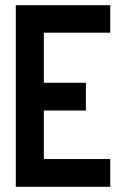

<svg xmlns="http://www.w3.org/2000/svg" viewBox="-20 -720 484 740"><path d="M41 0V-700H405V-594H149V-401H311V-294H149V-107H405V0Z"/></svg>

Font: Stick No Bills SemiBold
Style: Regular
Weight: 600
Designer: Kosala Senevirathne, Siva Puranthara, Lasantha Premarathna, Tharique Azeez
Foundry: mooniak
Version: Version 2.000